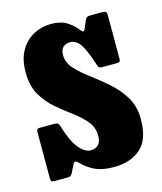

<svg xmlns="http://www.w3.org/2000/svg" viewBox="-89 -604 579 688"><g transform="rotate(-15 200.0 -260.0)"><path d="M284 -355.5Q266.5 -409.5 251 -432.8Q235.5 -456 212.5 -456Q197 -456 187 -447Q177 -438 177 -417.5Q177 -389.5 198.2 -366.2Q219.5 -343 250.8 -319.8Q282 -296.5 313.2 -269.2Q344.5 -242 365.8 -207Q387 -172 387 -124.5Q387 -48.5 349.2 -15.8Q311.5 17 250 17Q207.5 17 180 4Q152.5 -9 130 -32.5Q118.5 -44.5 111.5 -29.5L98 -2Q95 4 91.2 7Q87.5 10 78 10H30Q21.5 10 19.2 6.8Q17 3.5 17 -5V-172Q17 -181 19.2 -184.5Q21.5 -188 30 -188H83Q93.5 -188 96.5 -185Q99.5 -182 102 -174.5Q119 -116.5 141 -89.5Q163 -62.5 186 -62.5Q203 -62.5 213.5 -73.2Q224 -84 224 -105.5Q224 -137.5 204.5 -160.8Q185 -184 156.5 -205Q128 -226 99.2 -250.5Q70.5 -275 51 -308.8Q31.5 -342.5 31.5 -392.5Q31.5 -441 50 -473Q68.5 -505 98.8 -521Q129 -537 164 -537Q200 -537 222.5 -522.5Q245 -508 259.5 -489Q265.5 -481 269.2 -481Q273 -481 277.5 -492L289 -519Q292 -525.5 295.5 -527.8Q299 -530 309.5 -530H356.5Q369 -530 369 -516.5V-354Q369 -346 366.8 -343Q364.5 -340 356 -340H303Q291.5 -340 288.8 -343.8Q286 -347.5 284 -355.5Z"/></g></svg>

Font: Besley* Condensed
Style: Bold
Weight: 700
Width: 3
Designer: Owen Earl
Foundry: indestructible type*
Version: Version 3.000; ttfautohint (v1.8.3)